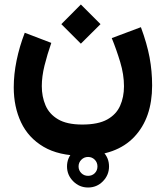

<svg xmlns="http://www.w3.org/2000/svg" viewBox="-20 -481 741 859"><path d="M279.8 263.7Q279.8 224.6 307.6 197.3Q335.4 169.9 374 169.9Q413.1 169.9 440.4 197.3Q467.8 224.6 467.8 263.7Q467.8 302.2 440.4 330.1Q413.1 357.9 374 357.9Q335.4 357.9 307.6 330.1Q279.8 302.2 279.8 263.7ZM331.5 263.7Q331.5 281.2 343.8 293.5Q356 305.7 374 305.7Q392.1 305.7 404.1 293.7Q416 281.7 416 263.7Q416 245.6 403.8 233.4Q391.6 221.2 374 221.2Q356.4 221.2 344 233.6Q331.5 246.1 331.5 263.7ZM341.8 -460.9 429.7 -373 341.8 -285.6 254.4 -373ZM348.1 76.2Q418.9 76.2 459.5 53.7Q500 31.2 517.3 -7.6Q534.7 -46.4 534.7 -95.2Q534.7 -147.5 517.8 -203.4Q501 -259.3 480 -310.5L610.4 -359.4Q637.7 -285.6 649.2 -224.1Q660.6 -162.6 660.6 -98.6Q660.6 46.9 580.8 131.3Q501 215.8 348.1 215.8Q243.2 215.8 175 175.8Q106.9 135.7 74.2 66.4Q41.5 -2.9 41.5 -90.3Q41.5 -148.4 54.2 -210.4Q66.9 -272.5 90.8 -334.5L209.5 -289.1Q191.4 -237.3 179.2 -188Q167 -138.7 167 -95.7Q167 -48.8 183.6 -9.8Q200.2 29.3 239.7 52.7Q279.3 76.2 348.1 76.2Z"/></svg>

Font: Vazirmatn UI NL ExtraBold
Style: Regular
Weight: 800
Designer: Saber Rastikerdar
Foundry: Saber Rastikerdar
Version: Version 33.003